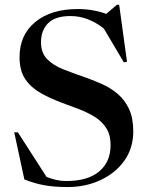

<svg xmlns="http://www.w3.org/2000/svg" viewBox="-20 -764 618 796"><path d="M532.5 -219.5Q532.5 -150 495.8 -98.2Q459 -46.5 397 -17.5Q335 11.5 260 11.5Q208 11.5 166.8 4.5Q125.5 -2.5 81 -20L39 -215.5H54L173 -30.5Q193.5 -22.5 213.2 -18Q233 -13.5 254.5 -13.5Q344 -13.5 391.2 -53.2Q438.5 -93 438.5 -162.5Q438.5 -205 420.5 -233Q402.5 -261 372.8 -279.5Q343 -298 307.2 -311.5Q271.5 -325 236.5 -338Q189.5 -355.5 149.5 -377.8Q109.5 -400 85.2 -435.2Q61 -470.5 61 -527Q61 -619 126.2 -672.8Q191.5 -726.5 302 -726.5Q366 -726.5 420.5 -706.5L465 -744.5H474L506.5 -508L493.5 -505.5L410.5 -645.5Q379.5 -670.5 344.5 -684Q309.5 -697.5 272.5 -697.5Q208.5 -697.5 179.2 -667.5Q150 -637.5 150 -589Q150 -544.5 175.8 -518.5Q201.5 -492.5 243.2 -476.2Q285 -460 332.5 -443.5Q368.5 -431 404 -415Q439.5 -399 468.5 -374.2Q497.5 -349.5 515 -312Q532.5 -274.5 532.5 -219.5Z"/></svg>

Font: Newsreader 72pt Medium
Style: Regular
Weight: 500
Designer: Hugues Gentile
Foundry: Production Type
Version: Version 1.003; ttfautohint (v1.8.3)